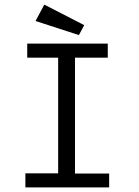

<svg xmlns="http://www.w3.org/2000/svg" viewBox="-20 -812 603 832"><path d="M90 0V-61H232V-562H98V-623H447V-562H305V-60H453V0ZM322 -660 134 -721 172 -792 345 -703Z"/></svg>

Font: Inconsolata SemiExpanded
Style: Regular
Weight: 400
Width: 6
Monospace: yes
Designer: Raph Levien, Cyreal, Brenton Simpson
Foundry: Raph Levien, Cyreal, Google
Version: Version 3.100; ttfautohint (v1.8.4.7-5d5b)